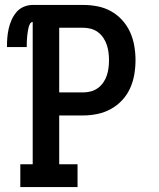

<svg xmlns="http://www.w3.org/2000/svg" viewBox="-20 -755 640 775"><path d="M62 0V-92H112V-666Q105 -666 101.5 -659.5Q98 -653 96 -646.5Q94 -640 93 -633Q92 -626 91 -619.5Q90 -613 89.5 -606Q89 -599 88.5 -592Q88 -585 88 -578.5Q88 -572 88 -565H8Q8 -584 9.5 -602.5Q11 -621 15 -639Q19 -657 26.5 -674Q34 -691 46 -705.5Q58 -720 75.5 -727.5Q93 -735 112 -735H316Q345 -735 373.5 -729.5Q402 -724 427.5 -710Q453 -696 473 -674Q493 -652 505 -625.5Q517 -599 522 -570Q527 -541 527 -512Q527 -483 522 -454Q517 -425 505 -398.5Q493 -372 473 -350.5Q453 -329 427.5 -315Q402 -301 373.5 -295Q345 -289 316 -289H219V-92H293V0ZM219 -382H316Q331 -382 346.5 -386Q362 -390 375 -399.5Q388 -409 397 -422Q406 -435 411 -450Q416 -465 418 -480.5Q420 -496 420 -512Q420 -528 418 -543.5Q416 -559 411 -574Q406 -589 397 -602.5Q388 -616 375 -625.5Q362 -635 346.5 -639Q331 -643 316 -643H219Z"/></svg>

Font: Iosevka Slab Semibold Extended
Style: Regular
Weight: 600
Width: 7
Monospace: yes
Designer: Belleve Invis
Foundry: Belleve Invis
Version: Version 11.1.0; ttfautohint (v1.8.3)